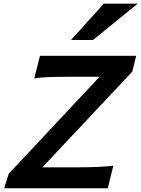

<svg xmlns="http://www.w3.org/2000/svg" viewBox="-20 -1003 753 1023"><path d="M705.6 -705.6 684.6 -621.1 205.6 -111.3H369.1Q440.9 -111.3 497.3 -113.5Q553.7 -115.7 584 -120.6L554.2 0H2.4L26.4 -77.1L510.7 -594.2H392.1Q312.5 -594.2 254.4 -592.8Q196.3 -591.3 162.6 -585L192.9 -705.6ZM533.2 -983.4H713.4L475.6 -790H358.4Z"/></svg>

Font: Andika
Style: Bold Italic
Weight: 700
Italic angle: -14°
Designer: Victor Gaultney, Annie Olsen, Julie Remington, Don Collingsworth, Eric Hays, Becca Hirsbrunner
Foundry: SIL International
Version: Version 6.101